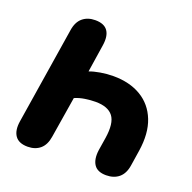

<svg xmlns="http://www.w3.org/2000/svg" viewBox="-128 -841 976 977"><g transform="rotate(20 360.5 -352.5)"><path d="M121 9Q73 9 53 -19.5Q33 -48 41 -99L124 -623Q131 -669 158 -691.5Q185 -714 226 -714Q274 -714 293.5 -686.5Q313 -659 305 -607L282 -457Q305 -466 340 -472Q375 -478 410 -478Q498 -478 560 -441Q622 -404 649.5 -334Q677 -264 662 -166L649 -82Q642 -36 615 -13.5Q588 9 546 9Q499 9 480 -19.5Q461 -48 468 -99L479 -168Q492 -252 464.5 -288Q437 -324 369 -324Q343 -324 313 -319.5Q283 -315 258 -304L222 -82Q215 -36 188.5 -13.5Q162 9 121 9Z"/></g></svg>

Font: Nunito Black
Style: Italic
Weight: 900
Italic angle: -9°
Designer: Vernon Adams
Foundry: Vernon Adams
Version: Version 3.601; ttfautohint (v1.8.2.53-6de2)